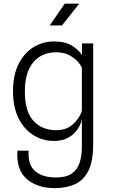

<svg xmlns="http://www.w3.org/2000/svg" viewBox="-20 -776 598 1019"><path d="M273.5 222.5Q178 223 121.8 173.8Q65.5 124.5 72.5 23.5H132Q127 99.5 167 132.8Q207 166 277 166Q330.5 166 360.5 145.5Q390.5 125 402.5 87.8Q414.5 50.5 414.5 1.5V-144Q410 -118 392.5 -91.2Q375 -64.5 344 -46.2Q313 -28 267.5 -28Q206 -28 156.5 -59.2Q107 -90.5 78 -149.2Q49 -208 49 -291Q49 -376.5 78.2 -435.5Q107.5 -494.5 157 -525.2Q206.5 -556 267 -556Q327 -556 363.2 -532.8Q399.5 -509.5 415 -484L415.5 -545.5H474.5V-8Q474.5 78 450 128.5Q425.5 179 380.2 200.5Q335 222 273.5 222.5ZM278.5 -85Q332 -85 366.5 -116Q401 -147 414.5 -186.5V-414Q412 -426.5 395 -446.5Q378 -466.5 348.8 -482.5Q319.5 -498.5 278.5 -498.5Q201.5 -498.5 156.8 -445.5Q112 -392.5 112 -291Q112 -184.5 157.2 -134.8Q202.5 -85 278.5 -85ZM244 -641 323.5 -756.5H400.5L309 -641Z"/></svg>

Font: Spline Sans Light
Style: Regular
Weight: 300
Designer: Eben Sorkin, Mirko Velimirovic
Foundry: Sorkin Type
Version: Version 1.000; ttfautohint (v1.8.3)